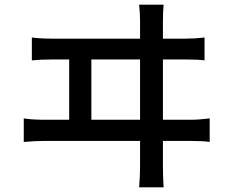

<svg xmlns="http://www.w3.org/2000/svg" viewBox="-20 -764 996 824"><path d="M82 -154.8V-255.9Q117.7 -250 171.4 -250H276.9V-508.8H206.1Q156.2 -508.8 116.7 -504.9V-603Q153.3 -598.1 206.1 -598.1H581.1V-672.9Q581.1 -706.1 577.1 -744.1H682.1Q679.2 -708.5 679.2 -672.9V-598.1H773.9Q816.4 -598.1 857.9 -603V-504.9Q832 -508.8 773.9 -508.8H679.2V-250H796.9Q834 -250 879.9 -255.9V-154.8Q852.1 -159.2 796.9 -159.2H679.2V-51.3Q679.2 -10.3 682.1 40H577.1Q581.1 -10.3 581.1 -48.8V-159.2H171.4Q129.9 -159.2 82 -154.8ZM372.1 -250H581.1V-508.8H372.1Z"/></svg>

Font: Karasuma Gothic
Style: Regular
Weight: 500
Designer: Rasmus Andersson / Ryoko Nishizuka
Foundry: Genbu
Version: Version 1.00